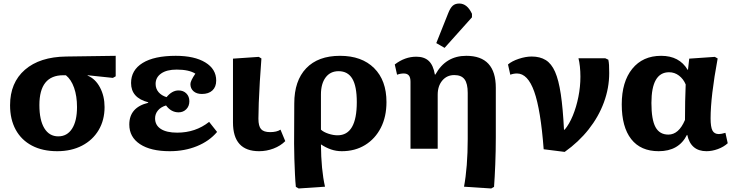

<svg xmlns="http://www.w3.org/2000/svg" viewBox="-20 -842 4160 1087"><path d="M304 14Q221 14 161 -17.5Q101 -49 69 -107.5Q37 -166 37 -246Q37 -374 121 -447Q205 -520 355 -522L635 -526V-410L619 -401L476 -416V-414Q520 -396 546 -347Q572 -298 572 -236Q572 -162 538.5 -105.5Q505 -49 444.5 -17.5Q384 14 304 14ZM310 -70Q360 -70 388 -113.5Q416 -157 416 -236Q416 -298 399.5 -345Q383 -392 353 -416H338Q203 -416 203 -247Q203 -162 231 -116Q259 -70 310 -70Z M941 14Q833 14 772.5 -26Q712 -66 712 -137Q712 -234 819 -260V-263Q722 -288 722 -372Q722 -445 787.5 -485.5Q853 -526 975 -526Q1081 -526 1142.5 -488.5Q1204 -451 1204 -386Q1204 -350 1182.5 -330Q1161 -310 1123 -310Q1093 -310 1075.5 -325.5Q1058 -341 1058 -366Q1058 -384 1086 -425Q1050 -448 980 -448Q924 -448 892.5 -426Q861 -404 861 -367Q861 -340 877.5 -320.5Q894 -301 923 -292Q954 -330 991 -330Q1018 -330 1035 -313Q1052 -296 1052 -269Q1052 -241 1034.5 -223.5Q1017 -206 991 -206Q949 -206 920 -245Q890 -236 874 -216.5Q858 -197 858 -172Q858 -133 890.5 -112Q923 -91 983 -91Q1087 -91 1164 -152L1209 -95Q1165 -43 1095 -14.5Q1025 14 941 14Z M1447 14Q1299 14 1299 -149Q1299 -173 1299 -210.5Q1299 -248 1299 -291.5Q1299 -335 1299 -378Q1299 -421 1299 -456Q1299 -491 1299 -510L1445 -520L1460 -511Q1455 -446 1451 -380.5Q1447 -315 1445 -259.5Q1443 -204 1443 -170Q1443 -128 1458 -111Q1473 -94 1509 -94Q1547 -94 1568 -108L1595 -43Q1568 -16 1528.5 -1Q1489 14 1447 14Z M1671 225 1655 216Q1652 188 1650 145.5Q1648 103 1646.5 57.5Q1645 12 1645 -28L1646 -256Q1646 -385 1713.5 -455.5Q1781 -526 1905 -526Q2028 -526 2098 -456.5Q2168 -387 2168 -264Q2168 -181 2136 -118.5Q2104 -56 2047 -21Q1990 14 1915 14Q1883 14 1854 4Q1825 -6 1798 -24H1797Q1798 118 1820 215ZM1891 -76Q2000 -76 2000 -264Q2000 -354 1974.5 -396.5Q1949 -439 1897 -439Q1850 -439 1823.5 -403.5Q1797 -368 1797 -307V-108Q1812 -94 1839.5 -85Q1867 -76 1891 -76Z M2761 225 2607 215Q2617 162 2622.5 93Q2628 24 2628 -55V-316Q2628 -369 2610 -393Q2592 -417 2552 -417Q2510 -417 2484 -386Q2458 -355 2458 -306V0H2304V-379Q2304 -404 2294.5 -415Q2285 -426 2266 -426Q2247 -426 2228 -419L2215 -477Q2272 -521 2337 -521Q2382 -521 2407.5 -497Q2433 -473 2442 -420H2445Q2503 -526 2620 -526Q2787 -526 2787 -345V-65Q2787 13 2784 87.5Q2781 162 2777 216ZM2497 -571 2450 -598 2517 -766Q2529 -797 2543 -809.5Q2557 -822 2580 -822Q2625 -822 2652 -764V-744Z M3177 18 3058 3Q3041 -221 3004.5 -323.5Q2968 -426 2907 -426Q2888 -426 2869 -419L2856 -477Q2878 -496 2917 -509Q2956 -522 2990 -522Q3037 -522 3069.5 -502Q3102 -482 3122.5 -435.5Q3143 -389 3155 -308.5Q3167 -228 3173 -108H3177Q3203 -139 3223 -187.5Q3243 -236 3254.5 -293.5Q3266 -351 3266 -408Q3266 -438 3263 -465.5Q3260 -493 3255 -512H3407L3424 -504Q3427 -490 3428 -474Q3429 -458 3429 -428Q3429 -344 3399 -262.5Q3369 -181 3312.5 -109.5Q3256 -38 3177 18Z M3709 14Q3607 14 3553.5 -54.5Q3500 -123 3500 -251Q3500 -379 3559.5 -452.5Q3619 -526 3723 -526Q3826 -526 3873 -447H3875L3882 -510L4027 -520L4043 -511Q4003 -295 4003 -172Q4003 -123 4013.5 -103Q4024 -83 4050 -83Q4063 -83 4087 -90L4100 -31Q4077 -10 4044 2Q4011 14 3980 14Q3891 14 3871 -78H3869Q3823 14 3709 14ZM3764 -80Q3823 -80 3858 -163Q3858 -213 3859 -267.5Q3860 -322 3862 -364Q3849 -395 3824 -414Q3799 -433 3768 -433Q3668 -433 3668 -259Q3668 -165 3691 -122.5Q3714 -80 3764 -80Z"/></svg>

Font: Literata 12pt
Style: Bold
Weight: 700
Designer: Latin by Veronika Burian and Jose Scaglione. Greek by Irene Vlachou. Cyrillic by Vera Evstafieva.
Foundry: TypeTogether
Version: Version 3.002